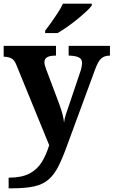

<svg xmlns="http://www.w3.org/2000/svg" viewBox="-20 -786 619 1046"><path d="M27 182Q97 182 139.5 160Q182 138 207 98Q232 58 248 5L68 -435Q57 -461 41 -468.5Q25 -476 4 -477H0V-536H285V-483H282Q254 -483 238 -475Q222 -467 222 -446Q222 -438 225.5 -426.5Q229 -415 232 -407L301 -224Q315 -186 321 -162Q327 -138 329 -118Q331 -139 339.5 -165Q348 -191 351 -198L417 -394Q421 -404 424 -419Q427 -434 427 -443Q427 -465 409 -473.5Q391 -482 358 -483H354V-536H579V-483H575Q547 -482 530.5 -466.5Q514 -451 499 -410L348 0Q322 73 298.5 119.5Q275 166 244 192.5Q213 219 165.5 229.5Q118 240 44 240H27ZM226 -619Q241 -638 259.5 -664Q278 -690 295.5 -717Q313 -744 323 -766H480V-756Q471 -743 449.5 -723Q428 -703 401 -681Q374 -659 346 -639.5Q318 -620 294 -606H226Z"/></svg>

Font: Noto Serif Thai
Style: Bold
Weight: 700
Designer: Monotype Design Team
Foundry: Monotype Imaging Inc.
Version: Version 2.002; ttfautohint (v1.8.4.7-5d5b)